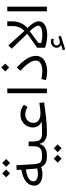

<svg xmlns="http://www.w3.org/2000/svg" viewBox="1003 -1788 1082 3129"><g transform="rotate(-90 1544.5 -223.0)"><path d="M219.9 -664.5 283.9 -600.4 348.2 -664.5 283.9 -728.7ZM390.1 -664.5 454.1 -600.4 518.4 -664.5 454.1 -728.7ZM344.2 -416.4Q222.4 -396.8 153.1 -342.2Q83.9 -287.5 83.9 -207Q83.9 -162.8 109.1 -132.8Q134.2 -102.8 176.9 -87.7Q219.6 -72.6 271.3 -72.6Q300.2 -72.6 330.3 -78.3Q360.3 -83.9 386.6 -94.6Q408.4 -46.8 449.1 -23.4Q489.9 0 558.3 0H558.8V-79.5H558.3Q512.6 -79.5 486.3 -91.9Q460 -104.2 448.2 -135.2Q436.4 -166.3 432.9 -222.5L416.4 -497.3L340 -492.8ZM349.3 -341.8 357.9 -216.2Q359.1 -201 360.6 -187.6Q362.1 -174.2 365 -159.8Q345.3 -153.6 322.7 -150.2Q300 -146.7 276.3 -146.7Q243.2 -146.7 215.3 -154.4Q187.4 -162 170.7 -178.4Q154.1 -194.8 154.1 -220.4Q154.1 -268.1 206.8 -299.9Q259.6 -331.7 349.3 -341.8Z M803.4 -232.2V-297.8H726.4V-232.2Q726.4 -183 715.6 -148.9Q704.8 -114.8 674 -97.2Q643.2 -79.5 583.3 -79.5H558.6Q550.2 -79.5 547.2 -69.8Q544.2 -60 544.2 -39.9Q544.2 -19.7 547.2 -9.8Q550.2 0 558.6 0H583.3Q646.9 0 697.1 -30Q747.3 -59.9 761.6 -115.9H766.5Q781.3 -60.1 825.8 -30.1Q870.3 0 932.3 0H969.8V-79.5H933.9Q879.3 -79.5 851.1 -96.9Q823 -114.3 813.2 -148.3Q803.4 -182.3 803.4 -232.2ZM459.1 175.5 523.1 239.7 587.4 175.5 523.1 111.4ZM629.3 175.5 693.3 239.7 757.6 175.5 693.3 111.4Z M1106.9 -221Q1106.9 -259.7 1124.9 -289.5Q1142.8 -319.4 1174 -336.4Q1205.1 -353.4 1244.9 -353.4Q1307.8 -353.4 1366 -315.6L1402.7 -375.2Q1334.2 -431.5 1244.6 -431.5Q1183.8 -431.5 1135.9 -404.9Q1088 -378.4 1060.3 -332.3Q1032.6 -286.3 1032.6 -228Q1032.6 -178.6 1056 -143.1Q1079.4 -107.5 1120.1 -92V-85.3Q1088.5 -82.6 1054.9 -81.1Q1021.3 -79.5 987.3 -79.5H969.7Q962.3 -79.5 958.8 -70.1Q955.3 -60.7 955.3 -39.9Q955.3 -19 958.8 -9.5Q962.3 0 969.7 0H989.9Q1029.3 0 1086.8 -4.1Q1144.3 -8.3 1212.3 -15.9Q1280.3 -23.5 1350.5 -33.7L1440.7 -45L1431.8 -122.9L1377.7 -115.4Q1340.7 -110 1312.8 -107.7Q1284.8 -105.4 1264.9 -105.4Q1188.1 -105.4 1147.5 -135.1Q1106.9 -164.8 1106.9 -221Z M1666.8 0V-645.7H1590.6V0Z M2198.7 -182.6Q2198.7 -253.9 2150.7 -330.3Q2102.8 -406.6 2008.2 -491L1956.8 -430.3Q2010.2 -382.5 2047.4 -338.2Q2084.6 -294 2103.8 -255.1Q2123 -216.1 2123 -183.3Q2123 -129.4 2075.3 -102.2Q2027.5 -75 1943.9 -75Q1915.4 -75 1885.4 -78.5Q1855.4 -81.9 1821.4 -90.1L1803.6 -15Q1840.9 -5.5 1876.2 -0.7Q1911.6 4 1945 4Q1994.9 4 2040.5 -6.5Q2086.1 -16.9 2121.8 -39.2Q2157.4 -61.5 2178.1 -97Q2198.7 -132.4 2198.7 -182.6ZM1945.1 -679.5 2009.1 -615.3 2073.4 -679.5 2009.1 -743.7Z M2482.2 76.6Q2469.6 71.5 2457.1 68.4Q2444.6 65.2 2432 65.2Q2388.7 65.2 2359.9 92.2Q2331.1 119.2 2331.1 159.1Q2331.1 182.9 2343.4 201.2Q2355.6 219.5 2376.5 227.7V232.6L2290.9 257.2L2303.2 298.3L2526 227.3L2513.7 187.4L2463.8 203.1Q2442.9 209.7 2424.5 209.7Q2399.7 209.7 2384.4 196.8Q2369 183.9 2369 161.7Q2369 136.8 2386.8 121.4Q2404.6 106 2432.6 106Q2442.5 106 2451.8 108Q2461.2 110.1 2469.8 113.8ZM2601.3 -279.6Q2647.9 -232 2669.7 -196.9Q2691.4 -161.9 2691.4 -139.7Q2691.4 -112.8 2654.3 -93.9Q2617.3 -75 2548.6 -75Q2514.6 -75 2479.2 -79.1Q2443.8 -83.2 2409.3 -91.1V-139.2ZM2369.3 -628.6 2316.1 -573.6 2559.7 -319.8 2331.1 -158.5V-29.5Q2386.8 -12.3 2437.8 -3.6Q2488.9 5 2537.3 5Q2603.8 5 2654.3 -11.2Q2704.9 -27.4 2733.3 -58.2Q2761.7 -88.9 2761.7 -132.5Q2761.7 -172.5 2734.9 -217.1Q2708 -261.6 2653.4 -315.7Q2709.2 -368.4 2735.4 -428.9Q2761.7 -489.5 2761.7 -567.3V-645.7H2685V-567.3Q2685 -503.7 2665.9 -455Q2646.8 -406.3 2605.7 -366.4Z M3001.3 0V-645.7H2925V0Z"/></g></svg>

Font: Estedad-FD VF
Style: Regular
Weight: 100
Designer: Amin Abedi
Version: Version 7.3